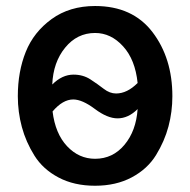

<svg xmlns="http://www.w3.org/2000/svg" viewBox="-20 -588 619 626"><path d="M38.1 -274.4Q38.1 -354.5 64 -418.9Q89.8 -483.4 148.4 -525.9Q207 -568.4 290 -568.4Q412.1 -568.4 477.1 -483.4Q542 -398.4 542 -274.4Q542 -223.6 529.3 -175.8Q516.6 -127.9 488.8 -82.5Q460.9 -37.1 409.7 -9.8Q358.4 17.6 290 17.6Q221.7 17.6 170.9 -9.3Q120.1 -36.1 92.3 -80.6Q64.5 -125 51.3 -173.8Q38.1 -222.7 38.1 -274.4ZM151.4 -224.6Q160.2 -152.3 198.7 -111.3Q237.3 -70.3 290 -70.3Q347.7 -70.3 385.7 -115.7Q423.8 -161.1 428.7 -232.4Q398.4 -202.1 363.3 -202.1Q330.1 -202.1 289.1 -232.9Q248 -263.7 218.8 -263.7Q184.6 -263.7 151.4 -224.6ZM428.7 -317.4Q420.9 -393.6 381.3 -437Q341.8 -480.5 290 -480.5Q231.4 -480.5 192.4 -432.6Q153.3 -384.8 150.4 -312.5Q182.6 -344.7 219.7 -344.7Q251 -344.7 274.9 -329.1Q298.8 -313.5 318.4 -298.3Q337.9 -283.2 358.4 -283.2Q394.5 -283.2 428.7 -317.4Z"/></svg>

Font: Gothic A1 SemiBold
Style: Regular
Weight: 600
Version: Version 2.50